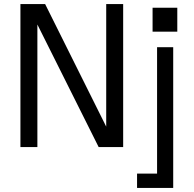

<svg xmlns="http://www.w3.org/2000/svg" viewBox="-20 -720 950 940"><path d="M80 0H163V-600L463 0H583V-700H500V-100L201 -700H80ZM651 200H828V-489H749V130H651ZM727 -565H848V-682H727Z"/></svg>

Font: Meta Space
Style: Regular
Weight: 400
Designer: Meta Pool / Florian Karsten
Foundry: Meta Pool / Florian Karsten
Version: Version 2.000;Glyphs 3.1.1 (3137)